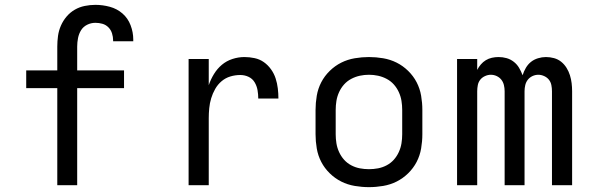

<svg xmlns="http://www.w3.org/2000/svg" viewBox="-20 -763 2440 791"><path d="M216 0V-400H88V-473H216V-571Q216 -593 219 -615Q222 -637 231 -657.5Q240 -678 254.5 -695Q269 -712 288 -723Q307 -734 329 -738.5Q351 -743 373 -743Q403 -743 432.5 -735Q462 -727 484.5 -707.5Q507 -688 518 -659Q529 -630 529 -601V-593H446V-597Q446 -611 441.5 -625.5Q437 -640 426.5 -650.5Q416 -661 402 -665Q388 -669 373 -669Q355 -669 339 -661Q323 -653 314 -638.5Q305 -624 301.5 -606.5Q298 -589 298 -571V-473H491V-400H298V0Z M757 0V-520H840V-412Q848 -436 861.5 -458Q875 -480 894 -496Q913 -512 937.5 -520Q962 -528 987 -528Q1008 -528 1029 -523.5Q1050 -519 1067 -507Q1084 -495 1096.5 -477.5Q1109 -460 1115.5 -440Q1122 -420 1124.5 -399Q1127 -378 1127 -357H1044Q1044 -374 1041 -391.5Q1038 -409 1029 -424Q1020 -439 1004 -446.5Q988 -454 970 -454Q949 -454 929 -448Q909 -442 893 -428.5Q877 -415 866.5 -396.5Q856 -378 850 -358Q844 -338 842 -317Q840 -296 840 -276V0Z M1500 8Q1471 8 1441.5 3Q1412 -2 1386 -15Q1360 -28 1338.5 -49Q1317 -70 1303.5 -96Q1290 -122 1285 -151.5Q1280 -181 1280 -210V-310Q1280 -339 1285 -368.5Q1290 -398 1303.5 -424Q1317 -450 1338.5 -471Q1360 -492 1386 -505Q1412 -518 1441.5 -523Q1471 -528 1500 -528Q1529 -528 1558.5 -523Q1588 -518 1614 -505Q1640 -492 1661.5 -471Q1683 -450 1696.5 -424Q1710 -398 1715 -368.5Q1720 -339 1720 -310V-210Q1720 -181 1715 -151.5Q1710 -122 1696.5 -96Q1683 -70 1661.5 -49Q1640 -28 1614 -15Q1588 -2 1558.5 3Q1529 8 1500 8ZM1500 -66Q1519 -66 1537.5 -69.5Q1556 -73 1573 -82Q1590 -91 1602.5 -105Q1615 -119 1623 -136.5Q1631 -154 1634 -172.5Q1637 -191 1637 -210V-310Q1637 -329 1634 -347.5Q1631 -366 1623 -383.5Q1615 -401 1602.5 -415Q1590 -429 1573 -438Q1556 -447 1537.5 -451Q1519 -455 1500 -455Q1481 -455 1462.5 -451Q1444 -447 1427 -438Q1410 -429 1397.5 -415Q1385 -401 1377 -383.5Q1369 -366 1366 -347.5Q1363 -329 1363 -310V-210Q1363 -191 1366 -172.5Q1369 -154 1377 -136.5Q1385 -119 1397.5 -105Q1410 -91 1427 -82Q1444 -73 1462.5 -69.5Q1481 -66 1500 -66Z M1863 0V-520H1946V-475Q1952 -487 1961 -497.5Q1970 -508 1981.5 -515Q1993 -522 2006.5 -525Q2020 -528 2034 -528Q2051 -528 2067 -523.5Q2083 -519 2096.5 -508.5Q2110 -498 2118.5 -483.5Q2127 -469 2133 -453Q2138 -469 2146.5 -483.5Q2155 -498 2167.5 -508Q2180 -518 2196.5 -523Q2213 -528 2229 -528Q2246 -528 2262.5 -523.5Q2279 -519 2292 -508.5Q2305 -498 2314 -483.5Q2323 -469 2328 -453Q2333 -437 2335 -420.5Q2337 -404 2337 -387V0H2254V-387Q2254 -400 2251.5 -412.5Q2249 -425 2241.5 -434.5Q2234 -444 2222 -449.5Q2210 -455 2198 -455Q2185 -455 2173.5 -449.5Q2162 -444 2154.5 -434.5Q2147 -425 2144 -412.5Q2141 -400 2141 -387V0H2059V-387Q2059 -400 2056 -412.5Q2053 -425 2045.5 -434.5Q2038 -444 2026.5 -449.5Q2015 -455 2002 -455Q1990 -455 1978 -449.5Q1966 -444 1958.5 -434.5Q1951 -425 1948.5 -412.5Q1946 -400 1946 -387V0Z"/></svg>

Font: Iosevka Fixed Extended
Style: Regular
Weight: 400
Width: 7
Monospace: yes
Designer: Belleve Invis
Foundry: Belleve Invis
Version: Version 24.1.1; ttfautohint (v1.8.4)